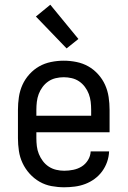

<svg xmlns="http://www.w3.org/2000/svg" viewBox="-20 -785 540 813"><path d="M252 8Q225 8 198 3Q171 -2 147.5 -15.5Q124 -29 105.5 -49.5Q87 -70 75.5 -94.5Q64 -119 60 -146Q56 -173 56 -200V-320Q56 -347 60 -374Q64 -401 75 -425.5Q86 -450 104.5 -470.5Q123 -491 146 -504Q169 -517 196 -522.5Q223 -528 250 -528Q277 -528 304 -522.5Q331 -517 354 -504Q377 -491 395.5 -470.5Q414 -450 425 -425.5Q436 -401 440 -374Q444 -347 444 -320V-225H134V-200Q134 -183 136 -166Q138 -149 144.5 -133Q151 -117 161.5 -103Q172 -89 186.5 -79.5Q201 -70 218 -66Q235 -62 252 -62Q271 -62 290.5 -66Q310 -70 326 -80Q342 -90 352.5 -107Q363 -124 364 -144H442Q441 -121 433.5 -99.5Q426 -78 412.5 -59.5Q399 -41 380.5 -27.5Q362 -14 341 -6Q320 2 297 5Q274 8 252 8ZM366 -295V-320Q366 -337 364 -354Q362 -371 356 -387Q350 -403 339.5 -417Q329 -431 315 -440.5Q301 -450 284 -454Q267 -458 250 -458Q233 -458 216 -454Q199 -450 185 -440.5Q171 -431 160.5 -417Q150 -403 144 -387Q138 -371 136 -354Q134 -337 134 -320V-295ZM262 -580 132 -715 193 -765 312 -620Z"/></svg>

Font: Iosevka Fuck
Style: Regular
Weight: 400
Monospace: yes
Designer: Belleve Invis
Foundry: Belleve Invis
Version: Version 28.0.7; ttfautohint (v1.8.3)